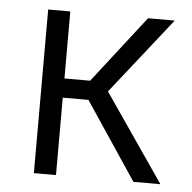

<svg xmlns="http://www.w3.org/2000/svg" viewBox="-43 -546 589 588"><g transform="rotate(5 252.0 -251.5)"><path d="M150 -503V-297H229L389 -503H471L287 -270V-268L471 0H388L229 -238H150V0H82V-503Z"/></g></svg>

Font: Museo Sans Light
Style: Regular
Weight: 300
Designer: Jos Buivenga
Foundry: Jos Buivenga & Rosetta Type Foundry (extension, remastering)
Version: Version 3.600;PS 1.000;hotconv 1.0.88;makeotf.lib2.5.647800;